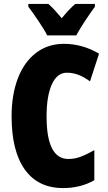

<svg xmlns="http://www.w3.org/2000/svg" viewBox="-20 -947 548 977"><path d="M217 -354Q217 -138 328 -138Q360 -138 390.5 -149.5Q421 -161 460 -183V-30Q390 10 301 10Q174 10 106.5 -84Q39 -178 39 -355Q39 -465 71 -548.5Q103 -632 163.5 -678Q224 -724 305 -724Q399 -724 484 -674L438 -533Q408 -555 379.5 -566Q351 -577 320 -577Q271 -577 244 -518Q217 -459 217 -354ZM463 -913Q440 -882 411.5 -838.5Q383 -795 368 -767H220Q208 -792 176.5 -839Q145 -886 124 -913V-927H226Q254 -903 294 -854Q333 -902 363 -927H463Z"/></svg>

Font: Noto Sans UI CondBlack
Style: Regular
Weight: 900
Width: 3
Designer: Monotype Design Team
Foundry: Monotype Imaging Inc.
Version: Version 1.001